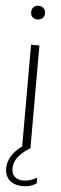

<svg xmlns="http://www.w3.org/2000/svg" viewBox="-63 -776 322 1007"><g transform="rotate(5 98.5 -273.0)"><path d="M76.5 0V-540.5H120.5V0ZM98.5 -675.5Q82 -675.5 72 -685Q62 -694.5 62 -711Q62 -727.5 72 -737.5Q82 -747.5 98.5 -747.5Q115 -747.5 125 -737.5Q135 -727.5 135 -711Q135 -694.5 125 -685Q115 -675.5 98.5 -675.5ZM97.5 202Q52.5 202 27.8 179Q3 156 3 116Q3 77 27 43Q51 9 104.5 -24.5L120.5 0Q75 29 55.5 56Q36 83 36 113.5Q36 142 52.2 157.2Q68.5 172.5 98 172.5Q134.5 172.5 169 151V182Q137.5 202 97.5 202Z"/></g></svg>

Font: Encode Sans SmCnd XLt
Style: Regular
Weight: 200
Width: 4
Designer: Multiple Designers
Foundry: Impallari Type
Version: Version 3.002; ttfautohint (v1.8.3) -l 8 -r 50 -G 200 -x 14 